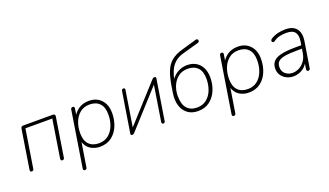

<svg xmlns="http://www.w3.org/2000/svg" viewBox="-79 -1285 3501 2041"><g transform="rotate(-20 1671.5 -264.5)"><path d="M70 6Q60 6 56 -0.5Q52 -7 53 -18L123 -461Q125 -473 132 -478.5Q139 -484 150 -484H487Q500 -484 506 -477Q512 -470 510 -457L440 -14Q437 6 417 6Q407 6 402.5 -0.5Q398 -7 399 -18L467 -448H163L94 -14Q93 -4 87 1Q81 6 70 6Z M606 186Q596 186 591.5 179.5Q587 173 589 161L689 -469Q692 -490 713 -490Q723 -490 727.5 -483.5Q732 -477 730 -465L715 -371H704Q730 -427 779 -459.5Q828 -492 895 -492Q981 -492 1033 -436.5Q1085 -381 1085 -286Q1085 -208 1057.5 -141Q1030 -74 976 -33Q922 8 843 8Q782 8 734 -23.5Q686 -55 669 -122H676L630 165Q627 186 606 186ZM845 -31Q909 -31 953 -66Q997 -101 1019.5 -159Q1042 -217 1042 -286Q1042 -369 1001.5 -411Q961 -453 889 -453Q825 -453 781 -418Q737 -383 714.5 -325.5Q692 -268 692 -198Q692 -116 732.5 -73.5Q773 -31 845 -31Z M1208 6Q1202 6 1197.5 4Q1193 2 1191.5 -2Q1190 -6 1191 -13L1264 -470Q1267 -490 1286 -490Q1297 -490 1300.5 -483.5Q1304 -477 1302 -466L1233 -32H1207L1610 -476Q1615 -482 1621 -486Q1627 -490 1637 -490Q1643 -490 1647 -488Q1651 -486 1652.5 -482Q1654 -478 1653 -471L1580 -14Q1577 6 1559 6Q1549 6 1545 -0.5Q1541 -7 1542 -18L1611 -452H1637L1234 -8Q1229 -2 1223 2Q1217 6 1208 6Z M1953 8Q1882 8 1835.5 -27.5Q1789 -63 1770.5 -124Q1752 -185 1764 -262L1776 -339Q1792 -437 1817.5 -500.5Q1843 -564 1890 -603Q1937 -642 2018 -665L2183 -713Q2194 -716 2201 -713.5Q2208 -711 2211 -702Q2214 -692 2209.5 -684.5Q2205 -677 2195 -674L2010 -622Q1950 -605 1913 -570.5Q1876 -536 1855.5 -488Q1835 -440 1824 -381L1819 -354H1803Q1820 -396 1851 -427Q1882 -458 1922 -475Q1962 -492 2005 -492Q2063 -492 2105.5 -467Q2148 -442 2171.5 -395.5Q2195 -349 2195 -284Q2195 -207 2167 -140.5Q2139 -74 2085.5 -33Q2032 8 1953 8ZM1955 -31Q2019 -31 2063 -66Q2107 -101 2129.5 -159Q2152 -217 2152 -286Q2152 -369 2111.5 -411Q2071 -453 1999 -453Q1935 -453 1891 -419Q1847 -385 1824.5 -331.5Q1802 -278 1802 -218Q1802 -121 1842.5 -76Q1883 -31 1955 -31Z M2290 186Q2280 186 2275.5 179.5Q2271 173 2273 161L2373 -469Q2376 -490 2397 -490Q2407 -490 2411.5 -483.5Q2416 -477 2414 -465L2399 -371H2388Q2414 -427 2463 -459.5Q2512 -492 2579 -492Q2665 -492 2717 -436.5Q2769 -381 2769 -286Q2769 -208 2741.5 -141Q2714 -74 2660 -33Q2606 8 2527 8Q2466 8 2418 -23.5Q2370 -55 2353 -122H2360L2314 165Q2311 186 2290 186ZM2529 -31Q2593 -31 2637 -66Q2681 -101 2703.5 -159Q2726 -217 2726 -286Q2726 -369 2685.5 -411Q2645 -453 2573 -453Q2509 -453 2465 -418Q2421 -383 2398.5 -325.5Q2376 -268 2376 -198Q2376 -116 2416.5 -73.5Q2457 -31 2529 -31Z M3031 8Q2991 8 2955 -9.5Q2919 -27 2897 -59Q2875 -91 2875 -134Q2875 -210 2940 -242.5Q3005 -275 3150 -275H3231L3225 -238H3166Q3073 -238 3020 -228.5Q2967 -219 2944.5 -196.5Q2922 -174 2922 -136Q2922 -84 2956.5 -57Q2991 -30 3034 -30Q3074 -30 3110.5 -49Q3147 -68 3173 -104Q3199 -140 3207 -191L3227 -315Q3238 -383 3211.5 -418Q3185 -453 3115 -453Q3075 -453 3039.5 -445Q3004 -437 2972 -414Q2964 -408 2956.5 -408Q2949 -408 2944 -412Q2939 -416 2938 -422Q2937 -428 2940 -435Q2943 -442 2952 -448Q2987 -471 3030 -481.5Q3073 -492 3117 -492Q3176 -492 3212.5 -469.5Q3249 -447 3263 -404.5Q3277 -362 3267 -302L3221 -15Q3218 6 3198 6Q3188 6 3184 -1Q3180 -8 3181 -19L3196 -116H3206Q3193 -74 3165.5 -46.5Q3138 -19 3102.5 -5.5Q3067 8 3031 8Z"/></g></svg>

Font: Nunito Variable Extra Light
Style: Italic
Weight: 200
Italic angle: -9°
Designer: Vernon Adams
Foundry: Vernon Adams
Version: Version 3.602